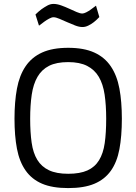

<svg xmlns="http://www.w3.org/2000/svg" viewBox="-20 -950 696 980"><path d="M328 -63Q388 -63 426 -80Q464 -97 485.5 -132Q507 -167 514.5 -219.5Q522 -272 522 -344Q522 -413 514 -467Q506 -521 484.5 -557.5Q463 -594 425 -613.5Q387 -633 328 -633Q268 -633 230.5 -614Q193 -595 171.5 -558Q150 -521 142 -467Q134 -413 134 -344Q134 -275 141.5 -222Q149 -169 170.5 -134Q192 -99 230 -81Q268 -63 328 -63ZM328 10Q247 10 194.5 -12.5Q142 -35 110.5 -80Q79 -125 66.5 -191Q54 -257 54 -344Q54 -430 66.5 -497.5Q79 -565 110.5 -611.5Q142 -658 195 -682Q248 -706 328 -706Q408 -706 461 -682Q514 -658 545.5 -611.5Q577 -565 589.5 -498Q602 -431 602 -344Q602 -255 589.5 -188.5Q577 -122 545.5 -78Q514 -34 461.5 -12Q409 10 328 10ZM487 -863Q473 -848 459 -837Q446 -827 431 -819.5Q416 -812 401 -812Q384 -812 363.5 -820Q343 -828 322.5 -837Q302 -846 283.5 -854Q265 -862 253 -862Q244 -862 231 -855Q218 -848 207 -840Q193 -830 179 -819L161 -876Q176 -891 192 -903Q206 -913 221.5 -921.5Q237 -930 253 -930Q271 -930 292 -922.5Q313 -915 333.5 -905.5Q354 -896 371.5 -888.5Q389 -881 400 -881Q408 -881 420 -887Q432 -893 443 -901Q456 -910 470 -921Z"/></svg>

Font: TitilliumText22L 400 wt
Style: 400 wt
Weight: 400
Designer: Campivisivi
Foundry: Campivisivi
Version: 1.000